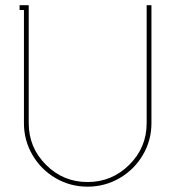

<svg xmlns="http://www.w3.org/2000/svg" viewBox="-20 -699 665 728"><path d="M554.2 -231.9Q554.2 -166.5 521.5 -111.1Q488.8 -55.7 433.1 -23.4Q377.4 8.8 312 8.8Q246.6 8.8 191.2 -23.4Q135.7 -55.7 103.3 -111.1Q70.8 -166.5 70.8 -231.9V-661.1H54.2V-679.2H88.9V-231.9Q88.9 -139.6 154.3 -74.2Q219.7 -8.8 312 -8.8Q404.3 -8.8 470.2 -74.2Q536.1 -139.6 536.1 -231.9V-679.2H554.2Z"/></svg>

Font: Rawengulk
Style: Light
Weight: 300
Version: Version 0.92